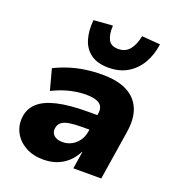

<svg xmlns="http://www.w3.org/2000/svg" viewBox="-141 -887 919 1009"><g transform="rotate(20 318.5 -382.5)"><path d="M213 11Q156 11 114 -12.5Q72 -36 51 -75Q30 -114 35 -161Q40 -209 75 -241.5Q110 -274 178 -290Q246 -306 350 -306H422L409 -220H351Q308 -220 279 -215.5Q250 -211 234.5 -199Q219 -187 216 -164Q213 -140 229.5 -125Q246 -110 278 -110Q304 -110 327 -122Q350 -134 366 -156Q382 -178 387 -209L403 -312Q410 -352 386.5 -369.5Q363 -387 310 -387Q270 -387 223.5 -376.5Q177 -366 124 -340L93 -456Q131 -475 173.5 -488.5Q216 -502 261.5 -508.5Q307 -515 355 -515Q441 -515 494.5 -487Q548 -459 569.5 -405.5Q591 -352 578 -273L535 0H379L394 -97H392Q374 -61 347 -37Q320 -13 287 -1Q254 11 213 11ZM370 -560Q309 -560 271.5 -587Q234 -614 220 -661.5Q206 -709 212 -768L318 -776Q315 -728 329.5 -699Q344 -670 385 -670Q426 -670 449 -699Q472 -728 481 -776L584 -768Q576 -708 549 -661Q522 -614 477 -587Q432 -560 370 -560Z"/></g></svg>

Font: Nunito Sans 8pt Black
Style: Italic
Weight: 900
Italic angle: -9°
Version: Version 3.101;gftools[0.9.27]